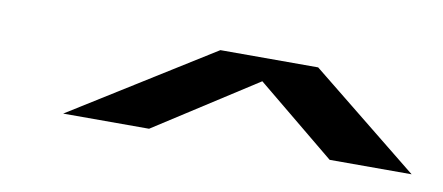

<svg xmlns="http://www.w3.org/2000/svg" viewBox="-30 -793 607 263"><g transform="rotate(10 274.0 -661.5)"><path d="M64 -600 261 -723H397L548.5 -601H434.5L325 -691L183.5 -600Z"/></g></svg>

Font: Anybody UltraExpanded SemiBold
Style: Italic
Weight: 600
Width: 9
Italic angle: -10°
Designer: Tyler Finck
Foundry: Etcetera Type Company
Version: Version 1.010; ttfautohint (v1.8.3) -l 8 -r 50 -G 200 -x 14 